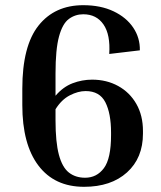

<svg xmlns="http://www.w3.org/2000/svg" viewBox="-20 -710 621 740"><path d="M531 -195Q531 -101 469.5 -45.5Q408 10 304 10Q190 10 128 -72Q66 -154 66 -305V-368Q66 -533 128.5 -611.5Q191 -690 301 -690Q368 -690 417.5 -666.5Q467 -643 493.5 -603.5Q520 -564 519 -516L401 -502Q406 -576 379 -615.5Q352 -655 301 -655Q270 -655 245.5 -637Q221 -619 207.5 -569.5Q194 -520 194 -427V-341Q223 -375 259.5 -389Q296 -403 335 -403Q391 -403 435.5 -378.5Q480 -354 505.5 -309.5Q531 -265 531 -205ZM194 -246Q194 -162 207 -113.5Q220 -65 245.5 -45Q271 -25 308 -25Q353 -25 380.5 -62Q408 -99 408 -189V-199Q408 -273 386 -316Q364 -359 310 -359Q281 -359 249 -342.5Q217 -326 194 -289Z"/></svg>

Font: Inria Serif
Style: Bold
Weight: 700
Designer: Black Foundry Team
Foundry: Black Foundry
Version: Version 1.000; ttfautohint (v1.8.3)